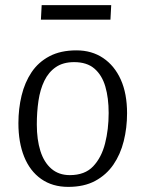

<svg xmlns="http://www.w3.org/2000/svg" viewBox="-20 -717 568 751"><path d="M247 14Q185 14 141 -17Q97 -48 74.5 -104Q52 -160 52 -235Q52 -292 64.5 -343.5Q77 -395 103.5 -434.5Q130 -474 173.5 -497Q217 -520 279 -520Q339 -520 383.5 -490Q428 -460 452.5 -405.5Q477 -351 477 -274Q477 -217 464 -165Q451 -113 423.5 -73Q396 -33 352.5 -9.5Q309 14 247 14ZM253 -32Q312 -32 344.5 -66.5Q377 -101 391 -156Q405 -211 405 -275Q405 -334 392 -378.5Q379 -423 349.5 -448.5Q320 -474 270 -474Q227 -474 198.5 -454.5Q170 -435 153.5 -401Q137 -367 130.5 -323Q124 -279 124 -230Q124 -171 138 -126.5Q152 -82 181 -57Q210 -32 253 -32ZM143 -697H415L412 -640H140Z"/></svg>

Font: Literata 18pt Light
Style: Italic
Weight: 300
Italic angle: -2°
Designer: Latin by Veronika Burian and Jose Scaglione. Greek by Irene Vlachou. Cyrillic by Vera Evstafieva
Foundry: TypeTogether
Version: Version 3.103;gftools[0.9.29]